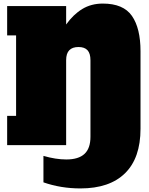

<svg xmlns="http://www.w3.org/2000/svg" viewBox="-20 -812 836 1074"><path d="M766 -525V-92Q766 72 679.5 157Q593 242 430 242Q320 242 223 208V60Q292 80 351 80Q419 80 452.5 49Q486 18 486 -47V-475Q486 -513 469.5 -531Q453 -549 419 -549Q385 -549 367.5 -531Q350 -513 350 -475V0H20V-164H70V-614H20V-778H350V-675Q390 -731 440 -761.5Q490 -792 555 -792Q670 -792 718 -723Q766 -654 766 -525Z"/></svg>

Font: Alfa Slab One
Style: Regular
Weight: 400
Designer: JM Sole
Foundry: JM Sole
Version: Version 2.000